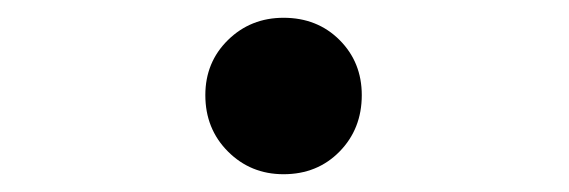

<svg xmlns="http://www.w3.org/2000/svg" viewBox="-20 -449 640 216"><path d="M211 -342Q211 -379 236.5 -404Q262 -429 299 -429Q337 -429 362 -404Q387 -379 387 -342Q387 -304 362 -278.5Q337 -253 299 -253Q262 -253 236.5 -278.5Q211 -304 211 -342Z"/></svg>

Font: Fira Mono
Style: Regular
Weight: 400
Designer: Carrois Corporate & Edenspiekermann AG
Foundry: Carrois Corporate GbR & Edenspiekermann AG
Version: Version 3.206;PS 003.206;hotconv 1.0.70;makeotf.lib2.5.58329